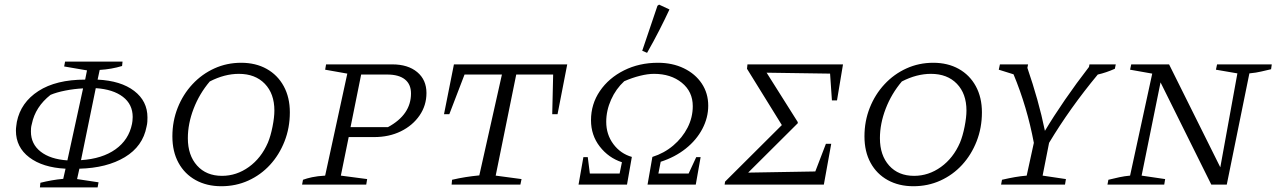

<svg xmlns="http://www.w3.org/2000/svg" viewBox="-20 -800 5531 832"><path d="M153 12 155 -8Q179 -14 204.5 -18.5Q230 -23 254 -25L264 -69Q165 -74 107 -118Q49 -162 49 -234Q49 -244 50.5 -254Q52 -264 53 -272Q70 -356 146.5 -405.5Q223 -455 349 -455L357 -495L258 -512L262 -533H511L509 -514Q463 -500 412 -497L403 -455Q504 -450 561.5 -406Q619 -362 619 -291Q619 -283 618.5 -273Q618 -263 615 -251Q599 -166 521 -119Q443 -72 324 -69L314 -24L407 -10L403 12ZM555 -293Q555 -348 512.5 -380.5Q470 -413 395 -418L331 -106Q423 -112 480.5 -153Q538 -194 552 -263Q553 -267 554 -276Q555 -285 555 -293ZM114 -230Q114 -176 156 -143Q198 -110 272 -105L340 -417Q301 -415 263 -407.5Q225 -400 199 -389Q133 -337 118 -263Q115 -252 114.5 -245Q114 -238 114 -230Z M939 7Q876 7 828 -19.5Q780 -46 753.5 -94.5Q727 -143 727 -209Q727 -275 750 -333Q773 -391 814 -435Q855 -479 909 -503.5Q963 -528 1025 -528Q1088 -528 1135.5 -501.5Q1183 -475 1209.5 -426.5Q1236 -378 1236 -313Q1236 -246 1213 -187.5Q1190 -129 1150 -85.5Q1110 -42 1056 -17.5Q1002 7 939 7ZM942 -38Q1005 -38 1058.5 -76.5Q1112 -115 1141 -182Q1153 -211 1161 -251.5Q1169 -292 1169 -321Q1169 -394 1127.5 -437Q1086 -480 1015 -480Q953 -480 889 -447Q844 -394 819 -329Q794 -264 794 -201Q794 -127 834 -82.5Q874 -38 942 -38Z M1289 0 1293 -21Q1309 -27 1332 -32Q1355 -37 1389 -39L1485 -481L1389 -498L1393 -521H1680Q1748 -521 1788 -487.5Q1828 -454 1828 -397Q1828 -343 1798 -299.5Q1768 -256 1717 -231Q1666 -206 1601 -206H1491L1457 -39L1571 -24L1567 0ZM1658 -477H1545L1499 -249H1661Q1761 -303 1761 -395Q1761 -435 1734.5 -456Q1708 -477 1658 -477Z M2438 -521 2396 -305H2373L2377 -477H2217L2128 -39L2240 -24L2235 0H1937L1939 -21Q1969 -28 1997.5 -32.5Q2026 -37 2057 -40L2155 -477H1993L1927 -305H1904L1947 -521Z M2487 0 2508 -119H2527L2536 -48H2665L2675 -97Q2617 -116 2579 -165Q2541 -214 2541 -279Q2541 -349 2579.5 -405.5Q2618 -462 2684 -495Q2750 -528 2831 -528Q2894 -528 2943.5 -504Q2993 -480 3021 -438Q3049 -396 3049 -342Q3049 -290 3023.5 -241.5Q2998 -193 2951.5 -156Q2905 -119 2843 -99L2833 -48H2964L2997 -119H3016L2995 0H2786L2807 -120Q2858 -136 2897.5 -169.5Q2937 -203 2959.5 -247Q2982 -291 2982 -340Q2982 -403 2934.5 -441.5Q2887 -480 2814 -480Q2787 -480 2753 -471.5Q2719 -463 2685 -448Q2649 -415 2628 -368Q2607 -321 2607 -272Q2607 -217 2638 -175.5Q2669 -134 2718 -120L2697 0ZM2784 -571 2763 -580 2829 -775 2836 -780 2881 -759Q2861 -716 2837 -669Q2813 -622 2784 -571Z M3120 0 3122 -13 3368 -258 3217 -502 3219 -521H3633L3607 -365H3585L3577 -481L3302 -485L3437 -271V-266L3222 -52L3513 -57L3559 -177H3582L3550 0Z M3938 7Q3875 7 3827 -19.5Q3779 -46 3752.5 -94.5Q3726 -143 3726 -209Q3726 -275 3749 -333Q3772 -391 3813 -435Q3854 -479 3908 -503.5Q3962 -528 4024 -528Q4087 -528 4134.5 -501.5Q4182 -475 4208.5 -426.5Q4235 -378 4235 -313Q4235 -246 4212 -187.5Q4189 -129 4149 -85.5Q4109 -42 4055 -17.5Q4001 7 3938 7ZM3941 -38Q4004 -38 4057.5 -76.5Q4111 -115 4140 -182Q4152 -211 4160 -251.5Q4168 -292 4168 -321Q4168 -394 4126.5 -437Q4085 -480 4014 -480Q3952 -480 3888 -447Q3843 -394 3818 -329Q3793 -264 3793 -201Q3793 -127 3833 -82.5Q3873 -38 3941 -38Z M4318 0 4322 -21Q4352 -28 4378 -32.5Q4404 -37 4429 -39L4460 -181Q4431 -336 4372 -478L4308 -498L4313 -521H4435L4432 -506Q4456 -436 4475 -368.5Q4494 -301 4508 -233Q4545 -295 4594.5 -367Q4644 -439 4699 -510L4701 -521H4815L4811 -502Q4773 -485 4737 -477Q4616 -331 4526 -181L4498 -39L4599 -24L4595 0Z M5254 -521H5491L5488 -500Q5465 -495 5445 -490Q5425 -485 5394 -482L5296 0H5229L5009 -443L4927 -39L5029 -24L5025 0H4779L4783 -21Q4807 -27 4830.5 -32Q4854 -37 4877 -39L4973 -481L4877 -498L4882 -521H5046L5268 -75L5342 -482L5249 -498Z"/></svg>

Font: Piazzolla SC Light
Style: Italic
Weight: 300
Italic angle: -11.3°
Designer: Juan Pablo del Peral
Foundry: Huerta Tipografica
Version: Version 1.330